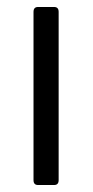

<svg xmlns="http://www.w3.org/2000/svg" viewBox="-20 -530 265 550"><path d="M76 -14V-496Q76 -510 89 -510H135Q148 -510 148 -496V-14Q148 0 135 0H89Q76 0 76 -14Z"/></svg>

Font: Rajdhani Medium
Style: Regular
Weight: 500
Designer: Satya Rajpurohit, Jyotish Sonowal
Foundry: Indian Type Foundry
Version: Version 1.201 February 1, 2022